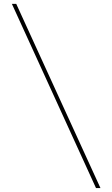

<svg xmlns="http://www.w3.org/2000/svg" viewBox="-20 -800 566 970"><path d="M465 150 40 -780.5H62L487.5 150Z"/></svg>

Font: Bodoni Moda 11pt Medium
Style: Regular
Weight: 500
Designer: Owen Earl
Foundry: indestructible type
Version: Version 2.004